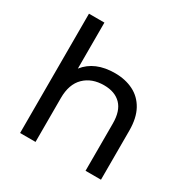

<svg xmlns="http://www.w3.org/2000/svg" viewBox="-168 -888 1009 1034"><g transform="rotate(30 337.0 -371.0)"><path d="M93 0V-742H189V-456Q251 -535 376 -535Q440 -535 490 -510Q540 -485 568 -434Q596 -383 596 -305V0H500V-294Q500 -372 462.5 -410.5Q425 -449 357 -449Q281 -449 235 -404Q189 -359 189 -273V0Z"/></g></svg>

Font: Montserrat Medium
Style: Regular
Weight: 500
Designer: Julieta Ulanovsky
Foundry: Julieta Ulanovsky
Version: Version 9.000; ttfautohint (v1.8.4.7-5d5b)